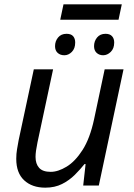

<svg xmlns="http://www.w3.org/2000/svg" viewBox="-20 -856 619 886"><path d="M189 10Q128 10 91.5 -24Q55 -58 55 -123Q55 -146 58.5 -166.5Q62 -187 66 -209L136 -536H225L153 -199Q144 -156 144 -132Q144 -100 160.5 -81.5Q177 -63 214 -63Q248 -63 287.5 -87Q327 -111 361 -164Q395 -217 414 -305L463 -536H550L436 0H364L375 -99H370Q351 -75 325.5 -49.5Q300 -24 266.5 -7Q233 10 189 10ZM258 -765 273 -836H542L527 -765ZM277 -601Q258 -601 246 -612Q234 -623 234 -643Q234 -666 248 -683Q262 -700 287 -700Q308 -700 317.5 -689Q327 -678 327 -660Q327 -632 311.5 -616.5Q296 -601 277 -601ZM456 -601Q438 -601 426 -612Q414 -623 414 -643Q414 -666 428 -683Q442 -700 467 -700Q487 -700 497 -689Q507 -678 507 -660Q507 -632 491 -616.5Q475 -601 456 -601Z"/></svg>

Font: Noto IKEA Latin
Style: Italic
Weight: 400
Italic angle: -12°
Designer: Monotype Design Team
Foundry: Monotype Imaging Inc.
Version: Version 1.0